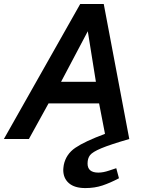

<svg xmlns="http://www.w3.org/2000/svg" viewBox="-51 -708 741 978"><path d="M541.2 148.8 555 200Q510 223.8 470.6 236.9Q431.2 250 383.8 250Q328.8 250 300 225Q271.2 200 271.2 157.5Q271.2 150 273.8 132.5Q285 77.5 332.5 45Q380 12.5 483.8 -26.2L453.8 -181.2H196.2L96.2 0H-31.2L357.5 -687.5H477.5L607.5 0Q508.8 28.8 464.4 47.5Q420 66.2 407.5 82.5Q395 98.8 395 125Q395 171.2 450 171.2Q475 171.2 505.6 160.6Q536.2 150 541.2 148.8ZM260 -291.2H437.5L396.2 -548.8Z"/></svg>

Font: Cambay
Style: Bold Italic
Weight: 700
Italic angle: -11°
Designer: Pooja Saxena
Foundry: Pooja Saxena
Version: Version 1.006;PS 001.006;hotconv 1.0.70;makeotf.lib2.5.58329